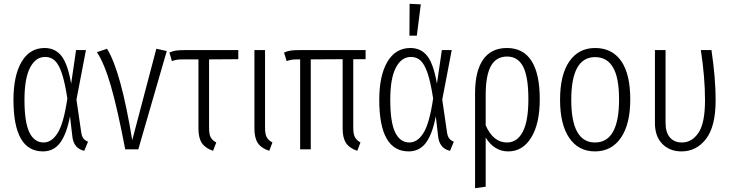

<svg xmlns="http://www.w3.org/2000/svg" viewBox="-20 -787 3858 1012"><path d="M355 -346 381 -523H433L383 -262L408 -90Q411 -68 420 -57Q429 -46 444 -40L424 8Q367 -5 361 -71L349 -174Q331 -80 297 -34.5Q263 11 206 11Q51 11 51 -261Q51 -389 94 -461.5Q137 -534 215 -534Q271 -534 304 -492Q337 -450 355 -346ZM109 -261Q109 -142 135 -89Q161 -36 210 -36Q253 -36 284.5 -87Q316 -138 335 -268Q322 -353 306 -400.5Q290 -448 269 -467.5Q248 -487 218 -487Q168 -487 138.5 -430.5Q109 -374 109 -261Z M677 -48 804 -530 859 -518 709 0H640Q599 -215 564.5 -334Q530 -453 491 -512L544 -530Q617 -414 677 -48Z M1082 -474V-113Q1082 -80 1090.5 -63.5Q1099 -47 1120 -36L1103 8Q1062 -6 1044 -33Q1026 -60 1026 -109V-474H950Q927 -474 915 -472.5Q903 -471 886 -465L873 -510Q890 -518 907.5 -520.5Q925 -523 957 -523H1236V-475Z M1377 -113Q1377 -81 1385.5 -64.5Q1394 -48 1416 -36L1399 8Q1357 -6 1339 -33Q1321 -60 1321 -109V-523H1377Z M1842 -475V-113Q1842 -81 1850.5 -64.5Q1859 -48 1880 -36L1863 8Q1822 -6 1804 -33Q1786 -60 1786 -109V-475L1618 -474V0H1562V-474H1554Q1531 -474 1519.5 -472.5Q1508 -471 1491 -465L1477 -510Q1495 -518 1512.5 -520.5Q1530 -523 1561 -523H1907V-475Z M2283 -346 2309 -523H2361L2311 -262L2336 -90Q2339 -68 2348 -57Q2357 -46 2372 -40L2352 8Q2295 -5 2289 -71L2277 -174Q2259 -80 2225 -34.5Q2191 11 2134 11Q1979 11 1979 -261Q1979 -389 2022 -461.5Q2065 -534 2143 -534Q2199 -534 2232 -492Q2265 -450 2283 -346ZM2037 -261Q2037 -142 2063 -89Q2089 -36 2138 -36Q2181 -36 2212.5 -87Q2244 -138 2263 -268Q2250 -353 2234 -400.5Q2218 -448 2197 -467.5Q2176 -487 2146 -487Q2096 -487 2066.5 -430.5Q2037 -374 2037 -261ZM2139 -767 2198 -764 2177 -599H2138Z M2825 -264Q2825 -135 2780 -62Q2735 11 2659 11Q2585 11 2540 -62V197L2484 205V-296Q2484 -412 2526.5 -473Q2569 -534 2652 -534Q2738 -534 2781.5 -466Q2825 -398 2825 -264ZM2765 -264Q2765 -382 2737.5 -435.5Q2710 -489 2653 -489Q2595 -489 2567.5 -439Q2540 -389 2540 -287V-126Q2580 -36 2652 -36Q2706 -36 2735.5 -92.5Q2765 -149 2765 -264Z M3302 -263Q3302 -132 3252.5 -60.5Q3203 11 3116 11Q3029 11 2980.5 -60Q2932 -131 2932 -261Q2932 -393 2981 -463.5Q3030 -534 3117 -534Q3206 -534 3254 -465.5Q3302 -397 3302 -263ZM2991 -261Q2991 -36 3116 -36Q3243 -36 3243 -263Q3243 -378 3211 -432Q3179 -486 3117 -486Q2991 -486 2991 -261Z M3752 -258Q3752 -121 3701.5 -55Q3651 11 3572 11Q3510 11 3471 -28.5Q3432 -68 3432 -139V-523H3488V-141Q3488 -89 3511 -62.5Q3534 -36 3574 -36Q3627 -36 3661.5 -87Q3696 -138 3696 -259Q3696 -379 3674 -523H3730Q3752 -375 3752 -258Z"/></svg>

Font: Fira Sans Extra Condensed Light
Style: Regular
Weight: 300
Width: 1
Designer: Carrois Corporate & Edenspiekermann AG
Foundry: Carrois Corporate GbR & Edenspiekermann AG
Version: Version 4.203